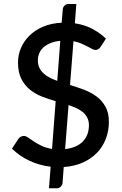

<svg xmlns="http://www.w3.org/2000/svg" viewBox="-20 -842 620 976"><path d="M172.5 -535Q172.5 -514 180 -498Q187.5 -482 200.8 -469.5Q214 -457 232 -447.8Q250 -438.5 271 -431L286.5 -634.5Q256.5 -631.5 235 -622.2Q213.5 -613 199.5 -599.8Q185.5 -586.5 179 -570Q172.5 -553.5 172.5 -535ZM432 -205.5Q432 -227 424 -243Q416 -259 402.2 -271Q388.5 -283 369.5 -291.8Q350.5 -300.5 328.5 -308L311 -84Q370.5 -91 401.2 -122.8Q432 -154.5 432 -205.5ZM237.5 5.5Q178.5 -1.5 127.8 -25.8Q77 -50 41 -86.5L73.5 -136Q78 -142.5 85.2 -146.8Q92.5 -151 101 -151Q111 -151 123.2 -142.5Q135.5 -134 152.2 -122.8Q169 -111.5 191.5 -100.8Q214 -90 244.5 -85L263 -327.5Q227.5 -338 193.2 -351.2Q159 -364.5 132 -386.5Q105 -408.5 88.2 -441.5Q71.5 -474.5 71.5 -524.5Q71.5 -562 86.2 -597.2Q101 -632.5 129.2 -660.5Q157.5 -688.5 198.8 -706.2Q240 -724 293.5 -726.5L299 -793.5Q299.5 -804.5 307.5 -813Q315.5 -821.5 328 -821.5H368L360.5 -723.5Q413 -715.5 451.5 -694.2Q490 -673 518.5 -645.5L492.5 -605.5Q481.5 -588 465.5 -588Q458 -588 447.8 -593.5Q437.5 -599 423.8 -606.2Q410 -613.5 392.5 -621Q375 -628.5 353.5 -632.5L336 -410Q372 -399 407.2 -385.8Q442.5 -372.5 470.5 -351.8Q498.5 -331 516 -300Q533.5 -269 533.5 -222.5Q533.5 -177 518.2 -136.8Q503 -96.5 473.5 -65.8Q444 -35 401.2 -15.8Q358.5 3.5 304 7L298 87Q297.5 97.5 289.5 106.2Q281.5 115 269 115H229Z"/></svg>

Font: Lato
Style: Regular
Weight: 600
Designer: Lukasz Dziedzic
Foundry: tyPoland Lukasz Dziedzic
Version: Version 2.006; 2014-01-15; ttfautohint (v1.4.1)